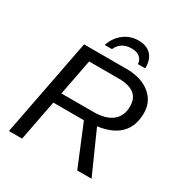

<svg xmlns="http://www.w3.org/2000/svg" viewBox="-198 -1024 1117 1173"><g transform="rotate(30 361.0 -437.5)"><path d="M614 0H513L395 -286H179L124 0H31L164 -688H463Q567 -688 629 -638Q691 -588 691 -507Q691 -323 483 -294ZM194 -359H418Q506 -359 551.5 -395.5Q597 -432 597 -500Q597 -613 452 -613H243ZM442 -875Q498 -875 529 -844Q560 -813 561 -757L560 -748H509Q508 -777 487 -794.5Q466 -812 430 -812Q354 -812 326 -748H275Q294 -806 338.5 -840.5Q383 -875 442 -875Z"/></g></svg>

Font: Libra Sans
Style: Italic
Weight: 400
Italic angle: -12°
Foundry: Context Ltd
Version: Version 1.002